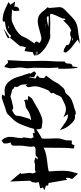

<svg xmlns="http://www.w3.org/2000/svg" viewBox="674 -1614 1027 2426"><g transform="rotate(90 1188.0 -401.5)"><path d="M465.3 -799.3 488.3 -805.7 484.4 -809.6 454.6 -808.1ZM322.3 11.2Q328.6 10.3 332.5 2.9L292.5 6.3Q309.6 11.2 319.3 11.2ZM279.8 -462.4 333.5 -468.3 279.8 -465.3ZM209 -478Q240.7 -481.4 291 -493.2L317.4 -498.5Q266.1 -503.4 210.4 -503.4L184.1 -502.9Q180.2 -497.6 177.7 -490.7Q196.8 -478 207.5 -478ZM313 -837.9 351.6 -846.2V-846.7ZM226.1 79.6Q218.3 79.6 206.1 78.1H201.2Q154.3 73.2 115.2 57.9Q76.2 42.5 38.6 22.9H38.1Q20.5 13.7 2 5.4L35.2 -20L-5.4 -78.1L61 -68.8Q59.1 -77.1 59.1 -84.5Q59.1 -101.1 68.8 -113.3Q80.6 -127.9 103 -131.3L110.4 -132.8L112.3 -109.4Q114.3 -96.2 114.3 -83Q114.3 -74.2 113.3 -65.4Q110.4 -53.7 98.1 -41H97.7L94.7 -37.6Q109.4 -38.6 123 -38.6Q144.5 -38.6 163.8 -36.1Q183.1 -33.7 200.7 -33.7Q241.7 -33.7 267.1 -46.9L283.2 -54.7Q303.7 -65.4 317.4 -71.3Q329.1 -75.7 338.4 -81.5Q404.8 -122.6 431.2 -164.6Q439 -178.2 444.6 -193.4Q450.2 -208.5 458.5 -222.7Q479.5 -257.3 524.9 -325.2Q500.5 -330.1 500.5 -347.7Q500.5 -360.8 510.7 -372.1Q517.1 -379.9 517.1 -384.3Q517.1 -391.1 502 -397.5Q477.5 -411.1 459.5 -411.1H455.6Q412.1 -402.3 370.6 -390.1Q309.1 -372.1 275.4 -366.7Q260.3 -364.3 247.6 -364.3Q192.9 -364.3 159.7 -388.9Q126.5 -413.6 102.5 -450.2Q93.3 -461.9 81.1 -473.9Q68.8 -485.8 66.9 -488.3L70.8 -496.6Q76.2 -504.4 76.2 -509.3Q76.2 -524.4 70.8 -578.1Q65.4 -631.8 65.4 -637.2Q65.4 -678.7 105.5 -713.4Q129.9 -735.8 152.8 -759.3Q186.5 -793.5 225.1 -825.7Q278.8 -869.1 383.8 -875Q403.8 -876.5 439.5 -883.8Q454.6 -886.7 470.9 -889.4Q487.3 -892.1 530.8 -895L475.1 -868.2L500.5 -849.1Q542 -818.4 583 -784.7Q614.3 -756.8 636.7 -725.1Q639.2 -721.2 639.2 -717.3Q639.2 -713.4 636.2 -705.1Q634.8 -700.7 633.3 -690.9Q625.5 -692.4 616.2 -693.4Q604 -693.8 593.3 -698.2Q576.2 -706.5 560.1 -717.3L542 -728.5Q544.9 -736.8 544.9 -740.7Q544.9 -746.6 540.5 -752.9Q531.2 -768.6 454.6 -787.6L441.9 -783.2Q416.5 -773.4 399.9 -773.4Q378.4 -773.4 362.8 -788.1Q354.5 -784.7 337.4 -775.9Q300.3 -756.8 264.6 -717.8Q252.4 -705.1 231 -684.6L226.1 -715.8Q215.8 -711.9 210.9 -702.6Q208 -697.3 208 -693.4Q208 -689.9 211.9 -685.1Q208 -675.8 191.4 -639.6Q168.9 -594.2 153.8 -550.3Q149.9 -538.6 149.9 -531.7Q149.9 -526.4 152.3 -524.4Q157.7 -520 176.3 -520L192.4 -520.5Q233.9 -522.5 274.4 -522.5Q301.3 -522.5 328.1 -521.5Q357.9 -520.5 388.7 -520.5Q399.9 -520.5 410.9 -521.7Q421.9 -522.9 432.1 -522.9Q447.8 -522.9 462.4 -519Q519 -499.5 569.8 -466.8Q602.5 -444.3 644.5 -402.3Q652.8 -394 659.7 -381.3V-380.9Q663.6 -373.5 675.3 -356L627.9 -361.3L629.9 -349.1L676.3 -350.6L674.8 -335L644.5 -328.6L672.4 -331.5L678.2 -318.4L635.3 -302.2L620.6 -196.3L572.8 -214.4L569.8 -204.1Q563.5 -181.2 558.6 -159.2Q558.6 -157.7 560.3 -154.8Q562 -151.9 562 -148.4Q562 -144 477.5 -43.9Q466.8 -31.7 456.5 -19L452.1 -14.2L427.2 -28.8Q380.4 34.2 286.6 45.4Q270 48.3 247.6 50.8Q249 56.6 249 61.5Q249 65.9 247.1 71.8Q245.1 79.6 226.1 79.6ZM333 69.8 387.7 31.7Q408.7 16.6 433.1 2L450.7 -8.8Q457 2.4 457.5 6.8Q457.5 11.7 448.7 18.1Q442.4 22 427.7 28.6Q413.1 35.2 386.2 46.9Q359.4 58.6 333 69.8Z M816.9 54.7Q802.7 54.7 788.1 32.7Q773.4 10.7 759.3 10.7Q749.5 10.7 735.8 19.5Q737.8 -39.6 741.2 -96.7Q747.6 -178.7 747.6 -259.3Q747.6 -303.2 745.6 -346.7Q744.1 -380.9 744.1 -415.5Q744.1 -475.6 748.5 -536.1Q752.9 -601.6 752.9 -668L752.4 -704.1Q778.8 -713.4 778.8 -752.4L778.3 -761.2Q779.3 -801.3 814.9 -803.7L823.2 -864.7H828.1L832 -865.2Q844.7 -793.9 844.7 -698.2Q844.7 -660.2 843.3 -621.6L831.5 -626L829.1 -620.6Q830.1 -600.6 831.5 -581.1Q834.5 -541 834.5 -501Q834.5 -456.1 832.8 -410.2Q831.1 -364.3 831.1 -317.9Q831.5 -295.9 835 -273.9Q838.4 -254.4 838.4 -235.4Q838.4 -218.3 835.4 -201.7Q828.6 -174.3 828.6 -147.9Q828.6 -119.6 833.5 -81.5Q837.9 -48.8 837.9 -15.1Q837.9 -2.4 834.5 6.8L832 15.6Q825.2 44.9 823.7 53.7Q820.3 54.7 816.9 54.7Z M1209.5 89.8 1199.7 88.9Q1194.3 87.9 1169.4 86.4L1188.5 53.7Q1176.3 51.3 1166 51.3Q1162.1 51.3 1158.7 51.8Q1140.6 54.7 1124.5 54.7Q1078.1 54.7 1043.5 32.7Q1008.8 10.7 981 -35.6Q964.4 -63.5 954.6 -91.6Q944.8 -119.6 937 -147Q932.1 -164.1 926.8 -180.7L926.3 -180.2Q918.9 -201.7 915.5 -208L917 -209L899.9 -261.2L907.7 -267.6L876.5 -320.8L901.4 -344.7L916 -336.4L953.1 -316.9L951.7 -307.1Q947.8 -285.6 944.8 -264.2L953.6 -257.8Q953.6 -278.8 960 -297.4Q965.8 -312.5 965.8 -326.2Q965.8 -333 964.4 -339.4L927.7 -356.9Q943.4 -375 948.7 -379.9Q956.1 -387.2 957 -388.7Q961.9 -415 961.9 -438.5V-446.3Q942.4 -459.5 930.2 -468.8L957.5 -505.4Q1001.5 -560.5 1016.6 -593.8Q1027.8 -621.6 1048.8 -643.6Q1058.1 -652.8 1067.4 -664.6Q1079.1 -680.2 1095.2 -694.1Q1111.3 -708 1137.2 -711.9Q1152.3 -713.9 1169.4 -736.3Q1201.2 -776.9 1243.2 -794.9Q1285.2 -813 1341.8 -827.1Q1352.1 -830.1 1362.8 -834.5Q1388.2 -845.7 1403.8 -845.7Q1416 -845.7 1433.6 -834.5Q1436 -833.5 1438 -832Q1445.8 -836.4 1455.6 -836.4Q1480.5 -836.4 1511.5 -812Q1542.5 -787.6 1568.4 -752.7Q1594.2 -717.8 1606 -684.1L1619.1 -645Q1569.8 -678.7 1554.7 -689.9Q1522.9 -713.9 1491.2 -731.4Q1466.8 -744.6 1431.6 -746.6Q1421.4 -746.6 1421.4 -744.6Q1421.4 -743.2 1422.4 -739.7Q1424.8 -734.4 1455.6 -689L1411.1 -709Q1384.3 -720.7 1356.4 -720.7Q1326.2 -720.7 1297.6 -709Q1269 -697.3 1241.7 -682.1L1212.4 -667.5Q1200.7 -661.1 1191.4 -644.8Q1182.1 -628.4 1177 -612.1Q1171.9 -595.7 1162.1 -583.5Q1149.9 -567.4 1149.9 -557.6Q1149.9 -552.2 1152.3 -545.9Q1153.8 -542 1153.8 -538.6Q1153.8 -533.7 1149.2 -527.8Q1144.5 -522 1135.3 -515.1Q1130.4 -510.7 1124.5 -505.6Q1118.7 -500.5 1116.2 -496.1Q1093.3 -447.8 1073.7 -382.8Q1065.9 -357.4 1065.9 -326.7Q1065.9 -303.7 1072.3 -278.3Q1077.1 -255.4 1077.1 -249.5Q1077.1 -236.8 1067.9 -226.1L1053.7 -210L1041.5 -236.3L1041 -216.3Q1041 -194.3 1044.7 -168.9Q1048.3 -143.6 1068.4 -117.2Q1074.7 -108.4 1074.7 -96.2Q1074.7 -88.9 1073 -83.5Q1071.3 -78.1 1071.3 -75.2Q1071.3 -73.2 1072.8 -70.6Q1074.2 -67.9 1085.9 -64.5Q1097.2 -60.1 1105.5 -45.9Q1106.4 -43.9 1107.4 -43Q1132.8 -35.2 1192.9 -20L1193.4 -18.6Q1205.1 -22.5 1221.2 -27.6Q1237.3 -32.7 1253.4 -36.6Q1326.7 -54.7 1338.4 -54.7Q1349.1 -54.7 1366.7 -43Q1368.7 -41.5 1370.1 -41L1372.6 -42Q1416 -64 1432.1 -83.5Q1439 -95.7 1439.5 -118.2Q1441.9 -153.8 1476.6 -258.8Q1481.4 -269.5 1492.2 -272.5L1487.3 -281.2Q1405.3 -268.6 1352.5 -226.6Q1337.4 -215.3 1322.3 -211.9Q1307.1 -208.5 1293 -207.5Q1272.9 -207 1257.3 -199.7L1242.7 -191.4L1230.5 -229L1250.5 -236.8L1185.5 -244.6Q1203.6 -268.6 1207.5 -274.9Q1213.9 -287.1 1224.6 -293.9L1281.7 -326.2Q1441.9 -423.3 1502.4 -423.3Q1531.7 -423.3 1562 -418L1587.4 -414.6Q1592.8 -414.6 1598.1 -408.2Q1609.4 -392.6 1609.4 -357.9Q1609.4 -352.5 1608.9 -348.1Q1602.5 -304.7 1588.9 -264.2Q1540 -118.7 1504.4 -76.2Q1480.5 -47.4 1454.1 -22.5Q1436 -4.9 1418.9 13.7Q1409.2 24.4 1395.3 29.8Q1381.3 35.2 1366.2 39.1Q1355.5 41.5 1346.2 44.4Q1217.8 89.8 1209.5 89.8Z M1751 91.8 1738.8 78.6Q1727.5 67.4 1723.1 59.6Q1704.6 12.2 1704.6 0L1705.1 -5.9H1705.6V-30.3Q1705.6 -50.8 1710.9 -73.7Q1718.8 -109.4 1720.2 -161.1L1717.3 -168.9Q1711.9 -180.2 1711.9 -188.5Q1711.9 -197.8 1718.8 -244.6Q1722.2 -263.2 1724.6 -281.7Q1714.4 -290.5 1713.9 -299.8Q1713.9 -306.2 1714.8 -312L1657.2 -301.8L1656.7 -326.2L1546.9 -307.6Q1635.7 -362.3 1649.4 -372.1Q1680.2 -393.1 1710.4 -407.7Q1722.2 -413.1 1725.1 -421.1Q1728 -429.2 1728 -442.4Q1728 -480 1725.6 -537.6Q1724.1 -575.7 1723.6 -614.7Q1723.6 -624 1729.5 -630.4L1723.1 -631.8L1748 -720.7L1750.5 -793L1787.1 -796.4L1792.5 -791L1814 -829.6L1852.1 -819.8Q1850.6 -799.3 1848.1 -778.8Q1842.8 -731.9 1842.8 -616.2V-582Q1842.8 -505.4 1841.8 -475.1Q1840.8 -457 1840.8 -439.5V-439Q1886.7 -461.9 1935.5 -471.4Q1984.4 -481 2033.4 -485.8Q2082.5 -490.7 2131.3 -500.5Q2141.6 -502.4 2141.6 -511.7L2141.1 -516.1Q2133.3 -606.9 2133.3 -675.8Q2133.3 -760.3 2152.3 -815.4Q2157.7 -832 2169.4 -873.5L2238.3 -798.3L2234.4 -789.1Q2221.7 -764.2 2221.7 -741.7Q2221.7 -729.5 2225.6 -718.3L2247.1 -735.4L2287.6 -502L2319.8 -495.6L2319.3 -468.8L2380.4 -446.8L2337.9 -428.2H2344.2L2356.4 -395.5L2337.4 -391.1Q2316.9 -385.7 2310.5 -384.8Q2292 -381.8 2284.4 -379.4Q2276.9 -377 2276.9 -374Q2276.9 -364.7 2282.7 -343.3Q2283.7 -339.4 2284.2 -333.5Q2284.2 -327.6 2280.8 -320.3L2277.3 -313Q2278.8 -308.6 2278.8 -304.2Q2278.8 -300.8 2277.3 -295.9Q2275.9 -291 2271.7 -286.1Q2267.6 -281.2 2264.9 -278.3Q2262.2 -275.4 2260.5 -271.5Q2258.8 -267.6 2258.8 -264.6Q2261.2 -190.4 2264.6 -116.7Q2266.1 -96.7 2269.5 -16.6L2159.7 -146L2171.4 -153.8L2171.9 -156.2Q2169.9 -176.8 2167 -197.8Q2162.6 -225.6 2160.2 -254.9Q2160.2 -271 2164.1 -286.1Q2166.5 -295.4 2167 -304.2Q2167 -306.2 2164.8 -310.8Q2162.6 -315.4 2160.6 -320.8Q2160.2 -323.7 2158.7 -328.1Q2153.8 -338.9 2149.4 -338.9Q2143.1 -338.9 2132.8 -333Q2122.1 -328.6 2111.8 -328.6Q2105 -328.6 2098.1 -329.6Q2083.5 -330.6 2057.6 -330.6Q2024.4 -321.8 2014.6 -321.8Q2003.4 -321.8 1995.6 -326.2L1962.9 -335.4Q1984.4 -355.5 1986.6 -358.6Q1988.8 -361.8 1992.7 -365.7L1982.9 -364.3Q1968.3 -363.3 1961.2 -360.1Q1954.1 -356.9 1950.2 -348.6L1946.8 -339.8Q1921.9 -336.4 1910.6 -336.4Q1899.9 -336.4 1890.1 -336.9Q1880.4 -337.4 1871.6 -337.4Q1853.5 -337.4 1842.5 -333Q1831.5 -328.6 1825.2 -314.9Q1830.1 -284.7 1830.1 -275.9Q1830.1 -260.7 1823.7 -221.7Q1815.4 -177.7 1815.4 -124L1816.4 -63.5Q1816.4 -58.6 1815.4 -50.8Q1811.5 -30.8 1782.7 -22.9Q1775.4 -21 1775.4 -17.6Q1775.4 -14.2 1778.8 -7.8Q1785.2 4.9 1786.9 18.6Q1788.6 32.2 1788.6 56.2Q1788.6 69.8 1770 78.6L1768.1 80.1Z"/></g></svg>

Font: Unutterable
Style: Regular
Weight: 400
Designer: GGBotNet
Foundry: f0n7.com
Version: 1.00